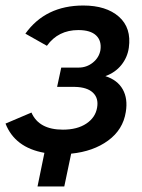

<svg xmlns="http://www.w3.org/2000/svg" viewBox="-24 -551 514 696"><path d="M443 -378Q438 -343 416 -315.5Q394 -288 358 -275Q402 -261 421 -227Q440 -193 432 -145Q422 -81 368 -41.5Q314 -2 234 6L209 125H112L137 3Q30 -16 -4 -103L90 -143Q117 -81 204 -81Q256 -81 289 -103Q322 -125 328 -161Q334 -195 313 -215Q292 -235 248 -236H183L198 -306H261Q290 -306 312.5 -324Q335 -342 340 -369Q345 -403 324.5 -422.5Q304 -442 260 -442Q187 -442 146 -385L68 -429Q141 -531 278 -531Q361 -531 407 -490.5Q453 -450 443 -378Z"/></svg>

Font: Raleway-v4020 SemiBold
Style: Italic
Weight: 600
Italic angle: -12°
Designer: Matt McInerney, Pablo Impallari, Rodrigo Fuenzalida
Foundry: Matt McInerney, Pablo Impallari, Rodrigo Fuenzalida
Version: Version 4.020;PS 004.020;hotconv 1.0.88;makeotf.lib2.5.64775